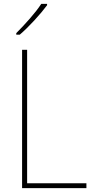

<svg xmlns="http://www.w3.org/2000/svg" viewBox="-20 -1064 486 991"><path d="M94 -93V-807H120V-118H426V-93ZM223 -1037Q197 -1002 157.5 -959Q118 -916 82 -885H64V-893Q98 -927 134 -968Q170 -1009 193 -1044H223Z"/></svg>

Font: Noto Sans Telugu UI SemiCondensed Thin
Style: Regular
Weight: 100
Width: 4
Designer: Jelle Bosma - Monotype Design Team
Foundry: Monotype Imaging Inc.
Version: Version 2.005; ttfautohint (v1.8.4.7-5d5b)